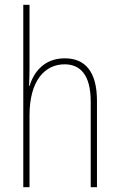

<svg xmlns="http://www.w3.org/2000/svg" viewBox="-20 -780 498 800"><path d="M103 -493V-760H77V0H103V-299C103 -447 169 -512 249 -512C314 -512 358 -469 358 -356V0H384V-360C384 -480 336 -537 250 -537C162 -537 120 -477 103 -422H101C102 -446 103 -463 103 -493Z"/></svg>

Font: Noto Sans Condensed Thin
Style: Regular
Weight: 100
Width: 3
Designer: Monotype Design Team
Foundry: Monotype Imaging Inc.
Version: Version 2.013